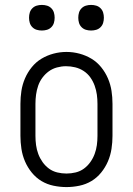

<svg xmlns="http://www.w3.org/2000/svg" viewBox="-20 -752 540 780"><path d="M250 8Q224 8 197.5 2.5Q171 -3 148.5 -16.5Q126 -30 109 -51Q92 -72 81.5 -96.5Q71 -121 67 -147.5Q63 -174 63 -200V-330Q63 -357 67 -383Q71 -409 81.5 -433.5Q92 -458 109 -479Q126 -500 148.5 -513.5Q171 -527 197 -534Q223 -541 250 -541Q277 -541 303 -534Q329 -527 351.5 -513.5Q374 -500 391 -479Q408 -458 418.5 -433.5Q429 -409 433 -383Q437 -357 437 -330V-200Q437 -174 433 -147.5Q429 -121 418.5 -96.5Q408 -72 391 -51Q374 -30 351.5 -16.5Q329 -3 302.5 2.5Q276 8 250 8ZM250 -47Q269 -47 287.5 -51.5Q306 -56 321 -67Q336 -78 347 -93.5Q358 -109 364.5 -126.5Q371 -144 373.5 -162.5Q376 -181 376 -200V-330Q376 -349 373.5 -367.5Q371 -386 364.5 -404Q358 -422 347 -437.5Q336 -453 320 -463.5Q304 -474 285.5 -478.5Q267 -483 248 -483Q230 -483 211.5 -478Q193 -473 178 -462Q163 -451 152 -436Q141 -421 135 -403.5Q129 -386 126.5 -367.5Q124 -349 124 -330V-200Q124 -181 126.5 -162.5Q129 -144 135.5 -126.5Q142 -109 153 -93.5Q164 -78 179 -67Q194 -56 212.5 -51.5Q231 -47 250 -47ZM350 -628Q339 -628 329 -631Q319 -634 311.5 -641.5Q304 -649 301 -659Q298 -669 298 -680Q298 -691 301 -701Q304 -711 311.5 -718.5Q319 -726 329 -729Q339 -732 350 -732Q361 -732 371 -729Q381 -726 388.5 -718.5Q396 -711 399 -701Q402 -691 402 -680Q402 -669 399 -659Q396 -649 388.5 -641.5Q381 -634 371 -631Q361 -628 350 -628ZM150 -628Q139 -628 129 -631Q119 -634 111.5 -641.5Q104 -649 101 -659Q98 -669 98 -680Q98 -691 101 -701Q104 -711 111.5 -718.5Q119 -726 129 -729Q139 -732 150 -732Q161 -732 171 -729Q181 -726 188.5 -718.5Q196 -711 199 -701Q202 -691 202 -680Q202 -669 199 -659Q196 -649 188.5 -641.5Q181 -634 171 -631Q161 -628 150 -628Z"/></svg>

Font: Iosevka Slab Light
Style: Regular
Weight: 300
Monospace: yes
Designer: Belleve Invis
Foundry: Belleve Invis
Version: Version 11.1.0; ttfautohint (v1.8.3)